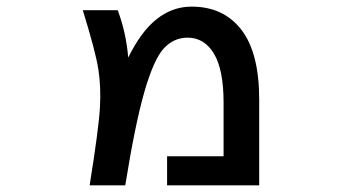

<svg xmlns="http://www.w3.org/2000/svg" viewBox="-20 -553 1040 574"><path d="M363.3 -380.9Q401.4 -458 446.3 -494.1Q494.1 -533.2 552.7 -533.2Q648.4 -533.2 701.7 -463.9Q754.9 -394.5 754.9 -255.9V1H479.5V-85.9H648.4V-246.1Q648.4 -344.7 619.6 -392.6Q590.8 -440.4 541 -440.4Q499 -440.4 469.2 -407.7Q439.5 -375 411.6 -278.3Q383.8 -181.6 354.5 1H248Q275.4 -169.9 278.8 -231.9Q282.2 -293.9 273.9 -346.7Q265.6 -399.4 227.5 -522.5H332Q357.4 -454.1 363.3 -380.9Z"/></svg>

Font: Gen Shin Gothic Monospace Medium
Style: Regular
Weight: 500
Designer: [Source Han Sans]
Ryoko NISHIZUKA  (kana & ideographs); Paul D. Hunt (Latin, Greek & Cyrillic); Wenlong ZHANG  (bopomofo
Version: Version 1.002.20150607